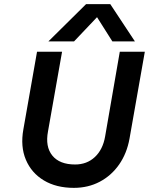

<svg xmlns="http://www.w3.org/2000/svg" viewBox="-20 -900 720 928"><path d="M396 -880H513L632 -700H523L449 -817L338 -700H214ZM159 -650H280L212 -265Q198 -191 233 -148Q268 -105 343 -105Q400 -105 438.5 -141Q477 -177 488 -240L559 -650H680L606 -230Q593 -158 555.5 -104.5Q518 -51 462 -21.5Q406 8 337 8Q252 8 192 -28Q132 -64 105 -128Q78 -192 93 -275Z"/></svg>

Font: Overused Grotesk SemiBold
Style: Italic
Weight: 600
Italic angle: -10°
Version: Version 0.003